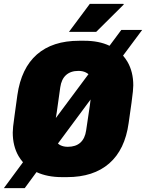

<svg xmlns="http://www.w3.org/2000/svg" viewBox="-66 -907 756 994"><path d="M255 10Q179 10 123 -16L62 67H-46L53 -67Q40 -82 30 -99Q0 -151 0 -221Q0 -233 2 -252.5Q4 -272 9.5 -310Q15 -348 24 -415Q44 -554 125 -625Q206 -696 344 -696H370Q447 -696 501 -670L562 -752H670L571 -619Q584 -604 594 -587Q624 -535 624 -465Q624 -453 622 -433.5Q620 -414 615 -376Q610 -338 600 -270Q581 -132 499.5 -61Q418 10 281 10ZM291 -742 399 -887H573L575 -884L432 -742ZM285 -147Q326 -147 350 -168.5Q374 -190 380 -232Q392 -313 399 -360Q401 -378 403 -392L234 -164Q239 -159 247 -155Q263 -147 285 -147ZM223 -296 392 -523Q386 -528 378 -532Q362 -540 340 -540Q300 -540 276 -518.5Q252 -497 246 -455Q234 -374 228 -327Q225 -310 223 -296Z"/></svg>

Font: Chivo Mono Medium Black
Style: Italic
Weight: 900
Italic angle: -8.05°
Monospace: yes
Version: Version 1.008